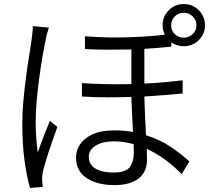

<svg xmlns="http://www.w3.org/2000/svg" viewBox="-20 -877 1040 947"><path d="M221 -741Q217 -729 212 -711Q207 -693 205 -679Q197 -642 188.5 -591.5Q180 -541 172.5 -484.5Q165 -428 160.5 -374.5Q156 -321 156 -278Q156 -201 166 -124Q178 -159 195.5 -204.5Q213 -250 226 -281L263 -251Q251 -218 236.5 -176.5Q222 -135 210 -96Q198 -57 192 -33Q190 -23 188.5 -10.5Q187 2 188 11Q188 18 189 27.5Q190 37 191 45L128 50Q112 -5 101 -85Q90 -165 90 -267Q90 -322 95.5 -381.5Q101 -441 108.5 -498Q116 -555 124 -603Q132 -651 136 -682Q138 -699 140 -716.5Q142 -734 142 -748ZM824 -752Q824 -727 842 -709Q860 -691 886 -691Q912 -691 930.5 -709Q949 -727 949 -752Q949 -778 930.5 -796Q912 -814 886 -814Q860 -814 842 -796Q824 -778 824 -752ZM639 -166Q589 -180 542 -180Q487 -180 452.5 -159Q418 -138 418 -104Q418 -65 451 -45.5Q484 -26 539 -26Q601 -26 620.5 -53.5Q640 -81 640 -122ZM782 -752Q782 -796 812.5 -826.5Q843 -857 886 -857Q930 -857 960.5 -826.5Q991 -796 991 -752Q991 -709 960.5 -679Q930 -649 886 -649Q852 -649 825 -668V-647Q796 -644 762.5 -641Q729 -638 692 -636V-465Q744 -467 791.5 -471.5Q839 -476 881 -481V-416Q841 -412 793 -408Q745 -404 692 -401Q693 -353 695.5 -303.5Q698 -254 700 -210Q770 -188 823 -152Q876 -116 914 -81L876 -18Q798 -99 704 -143L705 -89Q705 -29 663.5 3.5Q622 36 544 36Q462 36 408.5 2Q355 -32 355 -101Q355 -135 375 -165Q395 -195 436.5 -214.5Q478 -234 544 -234Q568 -234 591 -232Q614 -230 636 -226Q634 -267 631.5 -312Q629 -357 628 -399Q569 -397 507 -397Q445 -397 384 -401V-467Q446 -463 507.5 -462Q569 -461 628 -462V-633Q574 -632 516 -632Q458 -632 399 -635V-698Q506 -690 608.5 -693Q711 -696 793 -706Q782 -728 782 -752Z"/></svg>

Font: Source Han Sans SC Normal
Style: Regular
Weight: 350
Designer: Ryoko NISHIZUKA 西塚涼子 (kana, bopomofo & ideographs); Paul D. Hunt (Latin, Greek & Cyrillic); Sandoll Communications 산돌커뮤니
Foundry: Adobe
Version: Version 2.004;hotconv 1.0.118;makeotfexe 2.5.65603